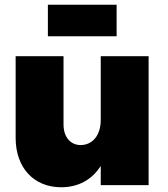

<svg xmlns="http://www.w3.org/2000/svg" viewBox="-20 -781 708 810"><path d="M472 -761H182V-628H472ZM405 -544V-275C405 -213 373 -170 321 -169C277 -169 248 -203 248 -256V-544H46V-199C46 -72 124 9 238 9C311 9 368 -23 405 -81V0H607V-544Z"/></svg>

Font: Montserrat ExtraBold
Style: Regular
Weight: 800
Designer: Julieta Ulanovsky
Foundry: Julieta Ulanovsky
Version: Version 4.000